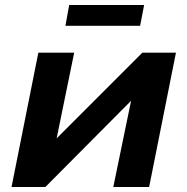

<svg xmlns="http://www.w3.org/2000/svg" viewBox="-20 -746 748 766"><path d="M133 -536H276L206 -194L548 -536H682L575 0H432L503 -344L161 0H26ZM539 -643H241L256 -726H555Z"/></svg>

Font: Argentum Sans Medium
Style: Italic
Weight: 500
Italic angle: -11°
Designer: Julieta Ulanovsky (font), Cristiano Sobral (main changes and remaster)
Foundry: Julieta Ulanovsky (font), Cristiano Sobral (main changes and remaster)
Version: Version 2.007;June 15, 2022;FontCreator 14.0.0.2814 64-bit; 